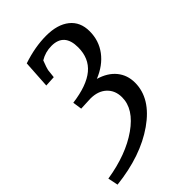

<svg xmlns="http://www.w3.org/2000/svg" viewBox="-260 -751 945 945"><g transform="rotate(-45 212.5 -278.5)"><path d="M85 -633Q171 -662 249 -662Q327 -662 371.5 -626.5Q416 -591 416 -526Q416 -461 379 -411.5Q342 -362 275 -335Q333 -318 364 -280Q395 -242 395 -189Q395 -80 277.5 2.5Q160 85 -21 105L-32 52Q113 29 206 -36.5Q299 -102 299 -183Q299 -231 268 -260Q237 -289 184 -289L117 -286L110 -334Q217 -348 268.5 -391Q320 -434 320 -510Q320 -608 232 -608Q189 -608 153 -586Q138 -547 136 -536L131 -491L76 -488Z"/></g></svg>

Font: Andada SC
Style: Italic
Weight: 400
Italic angle: -8.29999°
Designer: Carolina Giovagnoli
Foundry: Carolina Giovagnoli
Version: Version 1.003